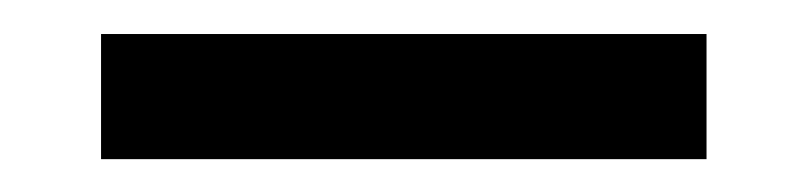

<svg xmlns="http://www.w3.org/2000/svg" viewBox="-20 -669 480 114"><path d="M40 -648.8H399.5V-574.5H40Z"/></svg>

Font: Outfit Thin
Style: Regular
Weight: 100
Designer: Rodrigo Fuenzalida
Foundry: fragTYPE
Version: Version 1.100;gftools[0.9.27]